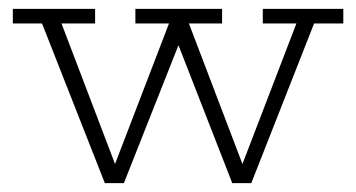

<svg xmlns="http://www.w3.org/2000/svg" viewBox="-20 -414 805 434"><path d="M217 0 75 -361H9V-394H195V-361H119L247 -25H233L362 -361H286V-394H482V-361H407L535 -25H521L650 -361H574V-394H756V-361H690L548 0H505L374 -336H393L260 0Z"/></svg>

Font: Rokkitt ExtraLight
Style: Regular
Weight: 250
Version: Version 3.103